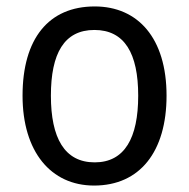

<svg xmlns="http://www.w3.org/2000/svg" viewBox="-20 -566 586 596"><path d="M497 -269C497 -448 408 -546 274 -546C131 -546 50 -446 50 -269C50 -95 138 10 272 10C414 10 497 -95 497 -269ZM138 -269C138 -400 179 -473 273 -473C367 -473 409 -400 409 -269C409 -138 367 -62 274 -62C180 -62 138 -138 138 -269Z"/></svg>

Font: Noto Sans Bengali UI SemiCondensed
Style: Regular
Weight: 400
Width: 4
Designer: Jelle Bosma - Monotype Design Team
Foundry: Monotype Imaging Inc.
Version: Version 2.003